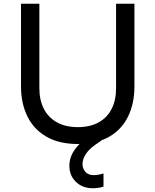

<svg xmlns="http://www.w3.org/2000/svg" viewBox="-20 -750 829 1024"><path d="M395 18Q296 18 228.5 -20.5Q161 -59 126.5 -128.5Q92 -198 92 -290V-730H190V-278Q190 -217 213.5 -170.5Q237 -124 283 -98Q329 -72 395 -72Q461 -72 506.5 -97.5Q552 -123 575.5 -169.5Q599 -216 599 -278V-730H697V-290Q697 -198 663 -128.5Q629 -59 562 -20.5Q495 18 395 18ZM475 254Q420 254 385 220Q350 186 350 135Q350 88 379 47.5Q408 7 456 -24L488 -45L520 0L487 23Q455 45 437.5 72Q420 99 420 125Q420 148 435 166Q450 184 481 184Q492 184 506.5 181.5Q521 179 532 175V245Q521 249 506 251.5Q491 254 475 254Z"/></svg>

Font: SVN-Sora Variable
Style: Regular
Weight: 400
Designer: Jonathan Barnbrook, Julián Moncada
Foundry: Barnbrook Fonts
Version: Version 2.000 - Viet hoa boi STYLEno.1 Fonts